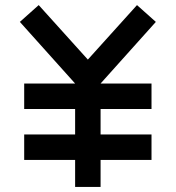

<svg xmlns="http://www.w3.org/2000/svg" viewBox="-20 -734 690 754"><path d="M592 -648 375 -406H575V-306H375V-206H575V-106H375V0H275V-106H75V-206H275V-306H75V-406H275L58 -648L132 -714L325 -500L518 -714Z"/></svg>

Font: Monoikos Medium
Style: Regular
Weight: 500
Designer: Brian Krent
Version: Version 0.088